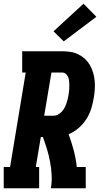

<svg xmlns="http://www.w3.org/2000/svg" viewBox="-31 -1010 551 1030"><path d="M-11 0V-114H23L107 -621H88V-735H302Q325 -735 347.5 -731.5Q370 -728 390 -718Q410 -708 425.5 -693.5Q441 -679 451.5 -660.5Q462 -642 468.5 -620.5Q475 -599 477 -576.5Q479 -554 477.5 -531Q476 -508 472 -485Q467 -455 458 -426Q449 -397 432 -370.5Q415 -344 390.5 -323Q366 -302 337 -290Q353 -247 364.5 -203.5Q376 -160 381 -114H429V0H242Q248 -36 246 -72Q244 -108 237.5 -142.5Q231 -177 221 -210Q211 -243 199 -275H188L161 -114H179V0ZM256 -389Q268 -389 279.5 -395Q291 -401 300 -410.5Q309 -420 315 -431.5Q321 -443 325 -454.5Q329 -466 332 -478Q335 -490 337 -502Q339 -514 340 -526Q341 -538 341 -550Q341 -562 340 -573.5Q339 -585 335 -595.5Q331 -606 322.5 -613.5Q314 -621 302 -621H245L206 -389ZM311 -788 256 -842 417 -990 486 -920Z"/></svg>

Font: Iosevka Curly Slab HvObl
Style: Regular
Weight: 900
Italic angle: -9°
Monospace: yes
Designer: Belleve Invis
Foundry: Belleve Invis
Version: Version 11.1.0; ttfautohint (v1.8.3)